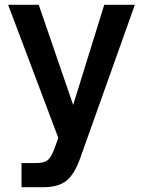

<svg xmlns="http://www.w3.org/2000/svg" viewBox="-20 -579 600 803"><path d="M70 204V103H129Q160 103 175.5 93.5Q191 84 204 52L224 -2L14 -559H142L286 -140L416 -559H544L316 81Q291 151 257 177.5Q223 204 160 204Z"/></svg>

Font: Open Sauce One SemiBold
Style: Regular
Weight: 600
Designer: Alfredo Marco Pradil
Foundry: Creative Sauce Fz LLC
Version: Version 1.477